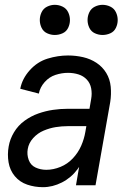

<svg xmlns="http://www.w3.org/2000/svg" viewBox="-20 -768 540 796"><path d="M207 -623Q191 -623 175.5 -630Q160 -637 152.5 -652.5Q145 -668 145 -685Q145 -702 152.5 -717.5Q160 -733 175.5 -740.5Q191 -748 207 -748Q224 -748 239.5 -740.5Q255 -733 262.5 -717.5Q270 -702 270 -685Q270 -668 262.5 -652.5Q255 -637 239.5 -630Q224 -623 207 -623ZM405 -623Q389 -623 373.5 -630Q358 -637 350.5 -652.5Q343 -668 343 -685Q343 -702 350.5 -717.5Q358 -733 373.5 -740.5Q389 -748 405 -748Q422 -748 437.5 -740.5Q453 -733 460.5 -717.5Q468 -702 468 -685Q468 -668 460.5 -652.5Q453 -637 437.5 -630Q422 -623 405 -623ZM158 8Q124 8 93 -2.5Q62 -13 41.5 -37.5Q21 -62 15.5 -95Q10 -128 16 -161Q21 -191 38 -219.5Q55 -248 82 -267.5Q109 -287 139 -297.5Q169 -308 199.5 -312.5Q230 -317 261 -317H351L358 -358Q362 -380 358 -401.5Q354 -423 340 -438Q326 -453 305.5 -459.5Q285 -466 262 -466Q236 -466 210 -457.5Q184 -449 165 -427.5Q146 -406 141 -380L64 -400Q72 -442 103.5 -477Q135 -512 177.5 -525Q220 -538 262 -538Q294 -538 324.5 -531Q355 -524 380 -507.5Q405 -491 420.5 -465.5Q436 -440 439 -408.5Q442 -377 437 -345L376 0H295L308 -76Q305 -71 301 -66Q275 -31 236.5 -11.5Q198 8 158 8ZM172 -64Q201 -64 230.5 -76Q260 -88 282 -111.5Q304 -135 316.5 -163.5Q329 -192 334 -222L338 -245H261Q236 -245 211 -241Q186 -237 161 -226.5Q136 -216 117.5 -195.5Q99 -175 95 -150Q91 -127 99 -105Q107 -83 127.5 -73.5Q148 -64 172 -64Z"/></svg>

Font: Iosevka SS08
Style: Italic
Weight: 400
Italic angle: -10°
Monospace: yes
Designer: Belleve Invis
Foundry: Belleve Invis
Version: 2.1.0; ttfautohint (v1.8.2)